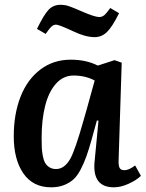

<svg xmlns="http://www.w3.org/2000/svg" viewBox="-20 -777 617 811"><path d="M379.9 -620.1Q341.3 -620.1 291 -644Q229.5 -672.9 216.8 -672.9Q206.5 -672.9 197.8 -665Q189 -657.2 172.9 -633.8L136.2 -654.8Q165 -714.4 185.1 -735.6Q205.1 -756.8 235.8 -756.8Q239.7 -756.8 243.9 -756.3Q248 -755.9 251.5 -755.6Q254.9 -755.4 259.5 -754.2Q264.2 -752.9 267.1 -752.2Q270 -751.5 275.6 -749.3Q281.2 -747.1 283.9 -746.1Q286.6 -745.1 293.5 -742.4Q300.3 -739.7 303 -738.5Q305.7 -737.3 313.7 -733.9Q321.8 -730.5 325.2 -729Q379.9 -705.1 398.9 -705.1Q411.1 -705.1 420.2 -712.6Q429.2 -720.2 445.8 -743.2L482.9 -721.2Q454.1 -663.1 431.6 -641.6Q409.2 -620.1 379.9 -620.1ZM481 -101.1Q480 -77.6 485.1 -67.9Q490.2 -58.1 505.9 -58.1Q524.4 -58.1 550.8 -78.1L575.2 -34.2Q556.6 -16.1 523.7 -1Q490.7 14.2 460.9 14.2Q372.1 14.2 378.9 -87.9L396 -267.1L389.2 -268.1L367.2 -188Q355 -145 345.2 -117.4Q335.4 -89.8 321.3 -62.3Q307.1 -34.7 290.5 -19.5Q273.9 -4.4 250.2 4.9Q226.6 14.2 195.8 14.2Q119.1 14.2 78.6 -44.7Q38.1 -103.5 38.1 -201.2Q38.1 -295.4 66.9 -368.7Q95.7 -441.9 150.6 -483.4Q205.6 -524.9 278.8 -524.9Q344.2 -524.9 393.1 -500L463.9 -522.9L494.1 -512.2ZM216.8 -63Q252.9 -63 277.8 -107.9Q298.3 -146 332.5 -267.1Q335.4 -277.3 346.2 -314.9L379.9 -437Q340.3 -458 291 -458Q247.1 -458 216.3 -423.3Q185.5 -388.7 170.7 -329.8Q155.8 -271 155.8 -193.8Q155.8 -169.9 156.5 -154.1Q157.2 -138.2 160.6 -119.4Q164.1 -100.6 170.4 -89.4Q176.8 -78.1 188.5 -70.6Q200.2 -63 216.8 -63Z"/></svg>

Font: Literata Book SemiBold
Style: Italic
Weight: 600
Italic angle: -3°
Designer: Latin by Veronika Burian and Jose Scaglione. Greek by Irene Vlachou. Cyrillic by Vera Evstafieva
Foundry: TypeTogether
Version: Version 1.003;PS 001.003;hotconv 1.0.88;makeotf.lib2.5.64775